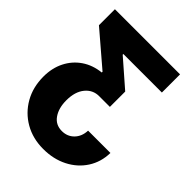

<svg xmlns="http://www.w3.org/2000/svg" viewBox="-261 -862 1211 1211"><g transform="rotate(45 345.0 -256.5)"><path d="M663.1 -66.4Q661.6 15.1 620.4 79.1Q579.1 143.1 507.8 179.4Q436.5 215.8 345.7 215.8Q252.4 215.8 179.7 174.1Q106.9 132.3 65.2 59.1Q23.4 -14.2 23.4 -108.4Q23.4 -184.6 53.5 -244.4Q83.5 -304.2 137.9 -341.6Q192.4 -378.9 265.6 -386.7V-393.6L42 -585V-727.5H623V-565.4H279.3V-559.6L455.1 -406.2V-269.5H360.4Q304.2 -270 267.8 -225.8Q231.4 -181.6 231.4 -104.5Q231.4 -35.6 262 8.5Q292.5 52.7 348.6 52.7Q397.5 52.7 429.7 19.8Q461.9 -13.2 463.9 -66.4Z"/></g></svg>

Font: Inter Black
Style: Regular
Weight: 900
Designer: Rasmus Andersson
Foundry: rsms
Version: Version 4.000;git-a52131595